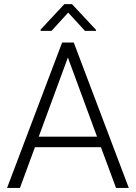

<svg xmlns="http://www.w3.org/2000/svg" viewBox="-20 -919 665 939"><path d="M473.6 -199.2H150.9L77.6 0H14.6L283.7 -710.9H340.8L609.9 0H547.4ZM169.4 -250.5H454.6L312 -637.7ZM449.7 -772.9V-768.1H395.5L313.5 -857.4L231.9 -768.1H178.7V-774.4L294.9 -898.9H332Z"/></svg>

Font: RobotoInd Light
Style: Regular
Weight: 300
Designer: Google
Version: Version 2.001151; 2014